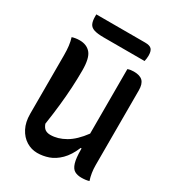

<svg xmlns="http://www.w3.org/2000/svg" viewBox="-211 -1026 1073 1168"><g transform="rotate(30 325.0 -442.0)"><path d="M229 13Q188 13 152.5 -9Q117 -31 95.5 -72.5Q74 -114 74 -171V-584Q74 -619 70.5 -648Q67 -677 59 -702Q84 -710 112 -710Q162 -710 189.5 -677.5Q217 -645 217 -559Q217 -497 213.5 -437Q210 -377 203 -311Q196 -245 184 -166Q193 -141 207.5 -131.5Q222 -122 244 -122Q295 -122 347.5 -152Q400 -182 450 -250V-703Q460 -707 471 -708.5Q482 -710 492 -710Q536 -710 555.5 -690Q575 -670 575 -626V-101Q575 -46 591 2Q568 9 537 9Q509 9 489.5 -2Q470 -13 460 -45.5Q450 -78 450 -140V-146H444Q418 -84 382.5 -49Q347 -14 308 -0.5Q269 13 229 13ZM120 -897H463Q496 -897 508.5 -883.5Q521 -870 521 -838Q521 -828 519.5 -817Q518 -806 516 -798H230Q184 -798 160.5 -806Q137 -814 128.5 -832.5Q120 -851 120 -881Z"/></g></svg>

Font: Recursive Sn Csl St SmB
Style: Regular
Weight: 600
Version: Version 1.079;hotconv 1.0.112;makeotfexe 2.5.65598; ttfautoh